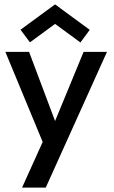

<svg xmlns="http://www.w3.org/2000/svg" viewBox="-20 -647 518 875"><path d="M231 -95.5 361 -410.5H467.5L188.5 208H80.5L174.5 0L4.5 -410.5H112.5ZM346.5 -453.5 231 -538 116.5 -454 73.5 -511.5 231 -627 389 -511Z"/></svg>

Font: League Spartan Medium
Style: Regular
Weight: 500
Foundry: The League of Moveable Type
Version: Version 2.002